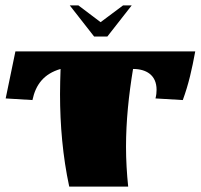

<svg xmlns="http://www.w3.org/2000/svg" viewBox="-20 -690 745 710"><path d="M472 -435C520 -435 559 -413 559 -358C559 -348 558 -338 555 -326L656 -320C678 -380 690 -435 702 -500H37L1 -326L100 -320C112 -377 142 -417 204 -435C203 -404 202 -373 202 -342C202 -227 212 -112 236 0H454C449 -48 446 -98 446 -147C446 -242 456 -338 472 -435ZM328 -555H377L467 -670H435L352 -608L270 -670H238Z"/></svg>

Font: Ruslan Display
Style: Regular
Weight: 400
Designer: Denis Masharov, Vladimir Rabdu
Foundry: Denis Masharov, Vladimir Rabdu
Version: Version 1.001